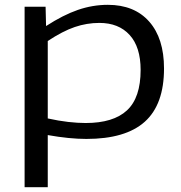

<svg xmlns="http://www.w3.org/2000/svg" viewBox="-20 -566 749 796"><path d="M82 210V-538H169L171 -458Q242 -504 303 -525Q364 -546 427 -546Q537 -546 598.5 -476.5Q660 -407 660 -282Q660 -133 580.5 -61.5Q501 10 338 10Q268 10 178 -6V210ZM335 -56Q450 -56 506.5 -108.5Q563 -161 563 -276Q563 -371 517.5 -421Q472 -471 392 -471Q340 -471 290 -454Q240 -437 178 -396V-75Q223 -65 262.5 -60.5Q302 -56 335 -56Z"/></svg>

Font: Georama Extended
Style: Regular
Weight: 400
Width: 7
Designer: Jean-Baptiste Levee
Foundry: Production Type
Version: Version 1.000